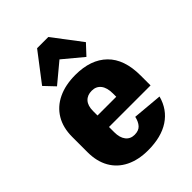

<svg xmlns="http://www.w3.org/2000/svg" viewBox="-231 -907 1029 1029"><g transform="rotate(-45 283.5 -393.0)"><path d="M275 11Q202 11 148.5 -15.5Q95 -42 66.5 -92Q38 -142 38 -212V-328Q38 -398 68 -448Q98 -498 153.5 -524.5Q209 -551 285 -551Q401 -551 465.5 -488Q530 -425 530 -301V-226H183V-313H390L357 -278V-338Q357 -382 338.5 -405.5Q320 -429 287 -429Q253 -429 234 -408Q215 -387 215 -347V-186Q215 -145 233 -122Q251 -99 283 -99Q314 -99 330 -116.5Q346 -134 353 -165L522 -150Q501 -72 438 -30.5Q375 11 275 11ZM117 -635 241 -797H326L449 -635L395 -577L228 -716H339L172 -577Z"/></g></svg>

Font: Pathway Extreme Condensed ExtraBold
Style: Regular
Weight: 800
Width: 3
Version: Version 1.001;gftools[0.9.26]